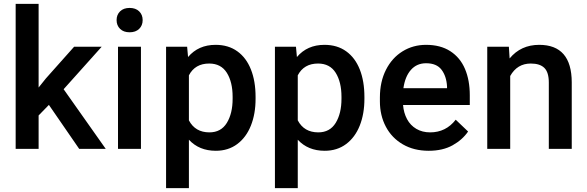

<svg xmlns="http://www.w3.org/2000/svg" viewBox="-20 -770 3037 993"><path d="M389.6 0 232.9 -227.5 179.7 -172.9V0H61V-750H179.7V-317.4L217.3 -364.3L363.3 -528.3H505.9L309.1 -308.6L526.9 0Z M650.4 -729Q681.6 -729 699.7 -711.4Q717.8 -693.8 717.8 -666Q717.8 -638.2 699.7 -620.6Q681.6 -603 650.4 -603Q619.1 -603 601.1 -620.6Q583 -638.2 583 -666Q583 -693.8 601.1 -711.4Q619.1 -729 650.4 -729ZM709 -528.3V0H590.3V-528.3Z M957 -47.4V203.1H838.9V-528.3H947.8L952.6 -475.1Q1005.9 -538.1 1095.2 -538.1Q1161.1 -538.1 1207.5 -504.6Q1253.9 -471.2 1277.8 -410.6Q1301.8 -350.1 1301.8 -268.6V-258.8Q1301.8 -181.2 1277.6 -120.4Q1253.4 -59.6 1207 -24.9Q1160.6 9.8 1096.2 9.8Q1009.8 9.8 957 -47.4ZM957 -380.4V-147.5Q989.7 -85.4 1063 -85.4Q1123 -85.4 1153.1 -134.3Q1183.1 -183.1 1183.1 -259.3V-269Q1183.1 -345.7 1153.1 -393.6Q1123 -441.4 1062 -441.4Q988.8 -441.4 957 -380.4Z M1520 -47.4V203.1H1401.9V-528.3H1510.7L1515.6 -475.1Q1568.8 -538.1 1658.2 -538.1Q1724.1 -538.1 1770.5 -504.6Q1816.9 -471.2 1840.8 -410.6Q1864.7 -350.1 1864.7 -268.6V-258.8Q1864.7 -181.2 1840.6 -120.4Q1816.4 -59.6 1770 -24.9Q1723.6 9.8 1659.2 9.8Q1572.8 9.8 1520 -47.4ZM1520 -380.4V-147.5Q1552.7 -85.4 1626 -85.4Q1686 -85.4 1716.1 -134.3Q1746.1 -183.1 1746.1 -259.3V-269Q1746.1 -345.7 1716.1 -393.6Q1686 -441.4 1625 -441.4Q1551.8 -441.4 1520 -380.4Z M2400.9 -89.8Q2371.6 -46.9 2320.8 -18.6Q2270 9.8 2197.3 9.8Q2120.6 9.8 2063.5 -23.4Q2006.3 -56.6 1975.6 -114.7Q1944.8 -172.9 1944.8 -245.6V-265.6Q1944.8 -347.2 1976.1 -408.9Q2007.3 -470.7 2061.8 -504.4Q2116.2 -538.1 2183.6 -538.1Q2258.3 -538.1 2309.1 -505.1Q2359.9 -472.2 2384.8 -413.6Q2409.7 -355 2409.7 -277.3V-227.1H2064.5Q2067.9 -186 2085.2 -153.8Q2102.5 -121.6 2133.3 -103.5Q2164.1 -85.4 2204.6 -85.4Q2286.1 -85.4 2336.9 -150.9ZM2066.4 -314H2292V-322.8Q2289.1 -375.5 2263.7 -409.2Q2238.3 -442.9 2183.6 -442.9Q2135.7 -442.9 2105.5 -408.9Q2075.2 -375 2066.4 -314Z M2618.7 -377V0H2500V-528.3H2611.8L2615.7 -467.8Q2673.8 -538.1 2768.6 -538.1Q2936.5 -538.1 2937 -344.2V0H2818.4V-342.8Q2818.4 -396 2795.4 -418.7Q2772.5 -441.4 2725.1 -441.4Q2654.8 -441.4 2618.7 -377Z"/></svg>

Font: Mardoto Medium
Style: Regular
Weight: 500
Designer: Christian Robertson, Vahan Hovhannisyan
Foundry: Google
Version: Version 1.000